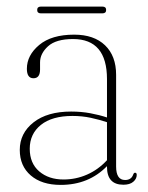

<svg xmlns="http://www.w3.org/2000/svg" viewBox="-20 -538 438 568"><path d="M38.5 -94.5Q38.5 -144 79.2 -176Q120 -208 190.5 -208Q220.5 -208 247.2 -203Q274 -198 296.5 -190.5V-304Q296.5 -422.5 196 -422.5Q145.5 -422.5 122 -401Q98.5 -379.5 98.5 -353.5V-332.5Q98.5 -306.5 79 -306.5Q59.5 -306.5 59.5 -334.5Q59.5 -374.5 96 -405Q132.5 -435.5 199.5 -435.5Q258 -435.5 290.8 -404Q323.5 -372.5 323.5 -316.5V-45.5Q323.5 -5.5 350 -5.5Q368.5 -5.5 374 -21.5Q376 -27 379.5 -27Q384.5 -27 384.5 -20.5Q384.5 -9 374.2 -0.2Q364 8.5 345 8.5Q296.5 8.5 296.5 -44.5V-46.5Q242.5 9 159.5 9Q103.5 9 71 -19Q38.5 -47 38.5 -94.5ZM68 -98Q68 -55 96 -31Q124 -7 168 -7Q204.5 -7 237.5 -21.5Q270.5 -36 296.5 -64V-176.5Q274 -184 248.5 -189.5Q223 -195 194.5 -195Q134 -195 101 -168.5Q68 -142 68 -98ZM90 -508.5Q90 -518.5 101 -518.5H283Q294 -518.5 294 -508.5Q294 -498.5 283 -498.5H101Q90 -498.5 90 -508.5Z"/></svg>

Font: Fraunces 144pt S050 Thin
Style: Regular
Weight: 100
Version: Version 1.000; ttfautohint (v1.8.3)